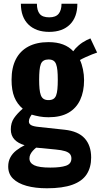

<svg xmlns="http://www.w3.org/2000/svg" viewBox="-20 -814 541 1030"><path d="M232 196Q169 196 122.5 183Q76 170 50 144.5Q24 119 24 79Q24 52 35.5 30.5Q47 9 67.5 -7Q88 -23 112 -35Q77 -45 57.5 -66Q38 -87 38 -120Q38 -155 55 -180Q72 -205 102 -231Q72 -256 57 -293Q42 -330 42 -386Q42 -451 65 -496Q88 -541 132.5 -564.5Q177 -588 240 -588Q285 -588 318 -575.5Q351 -563 373 -539Q383 -554 402 -570.5Q421 -587 445 -599L465 -608L501 -532Q491 -529 473.5 -522Q456 -515 438.5 -507Q421 -499 409 -492Q419 -471 425 -442Q431 -413 431 -384Q431 -323 410 -278Q389 -233 347 -209Q305 -185 240 -185Q215 -185 192.5 -189Q170 -193 150 -199Q144 -191 139.5 -181.5Q135 -172 135 -162Q135 -150 146.5 -143Q158 -136 188 -133L327 -118Q400 -110 434.5 -71.5Q469 -33 469 31Q469 84 445 121Q421 158 368.5 177Q316 196 232 196ZM250 85Q305 85 334 75Q363 65 363 36Q363 22 355.5 12.5Q348 3 329.5 -3Q311 -9 278 -12L174 -22Q164 -14 156 -5Q148 4 143 14Q138 24 138 36Q138 60 163.5 72.5Q189 85 250 85ZM240 -277Q256 -277 266 -283Q276 -289 281 -302Q286 -315 288 -336Q290 -357 290 -386Q290 -415 288 -435.5Q286 -456 281 -469.5Q276 -483 266 -489Q256 -495 240 -495Q225 -495 214.5 -489Q204 -483 199 -470Q194 -457 192 -436Q190 -415 190 -386Q190 -358 192 -337.5Q194 -317 199 -303.5Q204 -290 214 -283.5Q224 -277 240 -277ZM244 -643Q173 -643 132.5 -682.5Q92 -722 92 -794H178Q178 -758 193 -739.5Q208 -721 244 -721Q279 -721 294.5 -740Q310 -759 310 -794H395Q395 -722 355 -682.5Q315 -643 244 -643Z"/></svg>

Font: Oswald SemiBold
Style: Regular
Weight: 600
Designer: Vernon Adams
Foundry: Vernon Adams
Version: Version 4.100; ttfautohint (v1.8.1.43-b0c9)